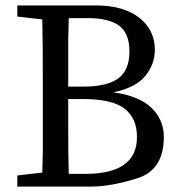

<svg xmlns="http://www.w3.org/2000/svg" viewBox="-20 -689 669 709"><path d="M334 -668.9Q436 -668.9 493.9 -623.8Q551.8 -578.6 551.8 -504.9Q551.8 -451.7 516.4 -408.4Q481 -365.2 398.9 -348.1Q493.2 -335 539.1 -291Q585 -247.1 585 -183.1Q585 -61.5 487.5 -30.8Q390.1 0 316.9 0H43.9V-41L136.2 -51.8Q138.2 -114.7 138.2 -130.9V-349.6Q138.2 -551.8 136.2 -617.2L43.9 -627.9V-668.9ZM231.9 -543V-369.1H285.2Q376 -369.1 417 -399.7Q458 -430.2 458 -498.5Q458 -566.9 419.4 -594.5Q380.9 -622.1 305.2 -622.1H233.9Q231.9 -559.1 231.9 -543ZM294.9 -46.9Q485.8 -46.9 485.8 -183.1Q485.8 -252.9 439.5 -288.1Q393.1 -323.2 288.1 -323.2H231.9V-217.8Q231.9 -112.8 233.9 -46.9Z"/></svg>

Font: SourceSerifPro-Regular
Style: Regular
Weight: 400
Designer: Frank Grießhammer
Foundry: Adobe Systems Incorporated
Version: Version 1.014;PS Version 1.0;hotconv 1.0.73;makeotf.lib2.5.5